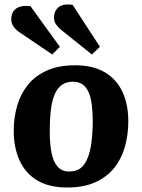

<svg xmlns="http://www.w3.org/2000/svg" viewBox="-20 -818 631 853"><path d="M278 15Q198 15 145.5 -16.5Q93 -48 67 -105Q41 -162 41 -237Q41 -295 56 -347.5Q71 -400 103.5 -440.5Q136 -481 188 -504.5Q240 -528 314 -528Q392 -528 444.5 -497.5Q497 -467 523.5 -411Q550 -355 550 -278Q550 -221 535.5 -168Q521 -115 489 -74Q457 -33 405 -9Q353 15 278 15ZM287 -56Q332 -56 354 -87.5Q376 -119 384 -170Q392 -221 392 -279Q392 -331 385 -370.5Q378 -410 358.5 -432.5Q339 -455 303 -455Q275 -455 255 -441Q235 -427 223 -399Q211 -371 206 -329.5Q201 -288 201 -232Q201 -179 209 -139Q217 -99 236 -77.5Q255 -56 287 -56ZM252 -685Q238 -697 229 -709.5Q220 -722 220 -739Q220 -770 241 -786.5Q262 -803 303 -796L424 -610L388 -576ZM63 -677Q48 -688 39 -702Q30 -716 30 -732Q30 -764 51 -779.5Q72 -795 115 -791L246 -610L212 -576Z"/></svg>

Font: Literata 18pt
Style: Bold Italic
Weight: 700
Italic angle: -2°
Designer: Latin by Veronika Burian and Jose Scaglione. Greek by Irene Vlachou. Cyrillic by Vera Evstafieva
Foundry: TypeTogether
Version: Version 3.103;gftools[0.9.29]